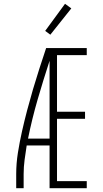

<svg xmlns="http://www.w3.org/2000/svg" viewBox="-20 -987 540 1007"><path d="M65 0V-74Q65 -130 74 -186.5Q83 -243 95.5 -298.5Q108 -354 122.5 -409Q137 -464 153 -518.5Q169 -573 186.5 -627Q204 -681 222 -735H435V-698H279V-401H426V-364H279V-37H435V0H240V-224H120Q114 -187 109 -149Q104 -111 104 -74V0ZM127 -260H240V-668Q207 -567 177.5 -465.5Q148 -364 127 -260ZM244 -805 217 -825 321 -967 354 -943Z"/></svg>

Font: Iosevka Term Curly Extralight
Style: Regular
Weight: 200
Designer: Belleve Invis
Foundry: Belleve Invis
Version: Version 32.3.0